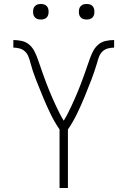

<svg xmlns="http://www.w3.org/2000/svg" viewBox="-20 -944 640 964"><path d="M279 0V-294Q253 -332 233 -373.5Q213 -415 195.5 -457.5Q178 -500 161 -543Q144 -586 132 -631V-632Q128 -647 122 -661.5Q116 -676 104.5 -686.5Q93 -697 77.5 -701Q62 -705 47 -705V-743Q68 -743 89 -738.5Q110 -734 126 -720.5Q142 -707 152 -688Q162 -669 169 -649Q176 -629 183 -609Q190 -589 197 -569Q204 -549 211.5 -529.5Q219 -510 227 -490Q235 -470 243.5 -451Q252 -432 261 -412.5Q270 -393 279.5 -374.5Q289 -356 300 -338Q311 -356 320.5 -374.5Q330 -393 339 -412.5Q348 -432 356.5 -451Q365 -470 373 -490Q381 -510 388.5 -529.5Q396 -549 403 -569Q410 -589 417 -609Q424 -629 431 -649Q438 -669 448 -688Q458 -707 474 -720.5Q490 -734 511 -738.5Q532 -743 553 -743V-705Q538 -705 522.5 -701Q507 -697 495.5 -686.5Q484 -676 478 -661Q472 -646 468 -631V-630Q455 -586 438.5 -543Q422 -500 404.5 -457.5Q387 -415 367 -373.5Q347 -332 321 -294V0ZM415 -846Q407 -846 399.5 -848Q392 -850 386 -856Q380 -862 378 -869.5Q376 -877 376 -885Q376 -893 378 -900.5Q380 -908 386 -914Q392 -920 399.5 -922Q407 -924 415 -924Q423 -924 430.5 -922Q438 -920 444 -914Q450 -908 452 -900.5Q454 -893 454 -885Q454 -877 452 -869.5Q450 -862 444 -856Q438 -850 430.5 -848Q423 -846 415 -846ZM185 -846Q177 -846 169.5 -848Q162 -850 156 -856Q150 -862 148 -869.5Q146 -877 146 -885Q146 -893 148 -900.5Q150 -908 156 -914Q162 -920 169.5 -922Q177 -924 185 -924Q193 -924 200.5 -922Q208 -920 214 -914Q220 -908 222 -900.5Q224 -893 224 -885Q224 -877 222 -869.5Q220 -862 214 -856Q208 -850 200.5 -848Q193 -846 185 -846Z"/></svg>

Font: Iosevka Aile Extralight
Style: Regular
Weight: 200
Designer: Belleve Invis
Foundry: Belleve Invis
Version: Version 31.1.0; ttfautohint (v1.8.4)